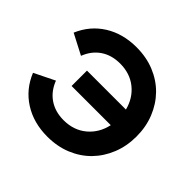

<svg xmlns="http://www.w3.org/2000/svg" viewBox="-176 -906 1112 1112"><g transform="rotate(45 380.0 -350.0)"><path d="M239 -417H558Q539 -492 483 -537Q427 -582 346 -582Q277 -582 227.5 -548.5Q178 -515 154 -453L29 -518Q69 -612 152 -664Q235 -716 347 -716Q428 -716 495 -688.5Q562 -661 610 -612Q658 -563 685 -496Q712 -429 712 -350Q712 -271 685 -204Q658 -137 610 -88Q562 -39 495 -11.5Q428 16 347 16Q234 16 150 -37.5Q66 -91 27 -187L153 -249Q177 -186 227 -152Q277 -118 346 -118Q429 -118 486 -165.5Q543 -213 560 -291H239Z"/></g></svg>

Font: NT Somic Bold
Style: Regular
Weight: 700
Designer: Ravid Balaliev — lead type designer, mastering
Michael Voronin — secret advisor, marketing
Ivan Kovalenko — best boy
Foundry: NT Type
Version: Version 0.7